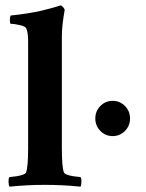

<svg xmlns="http://www.w3.org/2000/svg" viewBox="-20 -699 550 723"><path d="M357.9 -206.1Q338.9 -225.6 338.9 -252.9Q338.9 -280.3 357.9 -299.8Q377 -319.3 404.3 -319.3Q431.6 -319.3 450.7 -299.8Q469.7 -280.3 469.7 -252.9Q469.7 -225.6 450.7 -206.1Q431.6 -186.5 404.3 -186.5Q377 -186.5 357.9 -206.1ZM85.9 -544.9Q85.9 -575.2 79.1 -591.8Q76.2 -599.6 54.7 -604.5Q33.2 -609.4 20.5 -609.4Q18.6 -609.4 17.6 -616.2Q16.6 -623 17.6 -630.9Q18.6 -638.7 20.5 -640.6Q50.8 -643.6 81.5 -648.4Q112.3 -653.3 133.8 -658.2Q155.3 -663.1 172.4 -668Q189.5 -672.9 199.2 -675.8L209 -678.7Q212.9 -677.7 217.8 -671.9Q222.7 -666 223.6 -662.1Q212.9 -601.6 212.9 -562.5V-141.6Q212.9 -69.3 220.7 -49.8Q225.6 -37.1 283.2 -32.2Q287.1 -27.3 286.6 -14.2Q286.1 -1 283.2 3.9Q216.8 -2.9 149.4 -2.9Q82 -2.9 15.6 3.9Q12.7 -1 12.2 -14.2Q11.7 -27.3 15.6 -32.2Q73.2 -37.1 78.1 -49.8Q85.9 -69.3 85.9 -141.6Z"/></svg>

Font: Crimson
Style: Bold
Weight: 700
Version: Version 0.8 ; ttfautohint (v1.00) -l 8 -r 50 -G 200 -x 14 -D